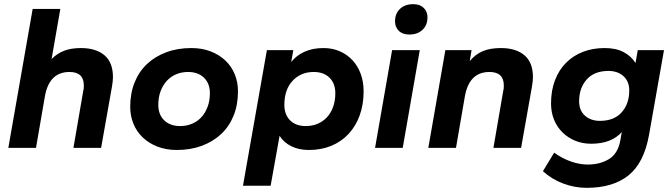

<svg xmlns="http://www.w3.org/2000/svg" viewBox="-20 -711 3232 923"><path d="M333 0 380 -273Q382 -280 382.5 -287.5Q383 -295 383 -300Q383 -365 314 -365Q217 -365 196 -249L153 0H20L137 -668H270L228 -427Q253 -453 287 -466.5Q321 -480 369 -480Q441 -480 482 -445.5Q523 -411 523 -340Q523 -321 518 -293L466 0Z M830 10Q779 10 737.5 -6Q696 -22 666.5 -50Q637 -78 621.5 -116Q606 -154 606 -198Q606 -262 627 -314.5Q648 -367 687 -403.5Q726 -440 780 -460Q834 -480 900 -480Q951 -480 992.5 -464Q1034 -448 1063.5 -420Q1093 -392 1108.5 -354Q1124 -316 1124 -272Q1124 -207 1103 -155Q1082 -103 1043 -66.5Q1004 -30 950 -10Q896 10 830 10ZM846 -105Q877 -105 903 -116Q929 -127 948 -147.5Q967 -168 978 -197.5Q989 -227 989 -263Q989 -310 960.5 -337.5Q932 -365 884 -365Q853 -365 827 -354Q801 -343 782 -322.5Q763 -302 752 -272.5Q741 -243 741 -207Q741 -160 769.5 -132.5Q798 -105 846 -105Z M1465 10Q1417 10 1380.5 -8Q1344 -26 1324 -58L1281 182H1148L1263 -470H1390L1380 -413Q1405 -445 1444.5 -462.5Q1484 -480 1535 -480Q1578 -480 1613.5 -464.5Q1649 -449 1674.5 -421.5Q1700 -394 1714 -356Q1728 -318 1728 -272Q1728 -208 1709 -156Q1690 -104 1655.5 -67Q1621 -30 1572.5 -10Q1524 10 1465 10ZM1450 -105Q1481 -105 1507 -116Q1533 -127 1552 -147.5Q1571 -168 1581.5 -197.5Q1592 -227 1592 -263Q1592 -310 1564 -337.5Q1536 -365 1488 -365Q1426 -365 1386.5 -322.5Q1347 -280 1347 -207Q1347 -160 1374.5 -132.5Q1402 -105 1450 -105Z M1783 0 1865 -470H1998L1916 0ZM1948 -545Q1915 -545 1897 -563Q1879 -581 1879 -608Q1879 -646 1903 -668.5Q1927 -691 1967 -691Q1999 -691 2017 -673Q2035 -655 2035 -628Q2035 -590 2011 -567.5Q1987 -545 1948 -545Z M2352 0 2399 -273Q2401 -280 2401.5 -287.5Q2402 -295 2402 -300Q2402 -365 2333 -365Q2236 -365 2215 -249L2172 0H2039L2121 -470H2247L2238 -417Q2264 -449 2299.5 -464.5Q2335 -480 2388 -480Q2460 -480 2501 -445.5Q2542 -411 2542 -340Q2542 -321 2537 -293L2485 0Z M2822 -20Q2780 -20 2745 -34.5Q2710 -49 2684 -74.5Q2658 -100 2643.5 -135.5Q2629 -171 2629 -213Q2629 -276 2648 -325.5Q2667 -375 2701.5 -409.5Q2736 -444 2783 -462Q2830 -480 2887 -480Q2941 -480 2978 -460.5Q3015 -441 3035 -408L3046 -470H3172L3100 -62Q3076 72 3001.5 132Q2927 192 2800 192Q2743 192 2688 171.5Q2633 151 2590 112L2644 23Q2683 51 2725 65.5Q2767 80 2805 80Q2865 80 2908 53.5Q2951 27 2962 -36L2969 -76Q2919 -20 2822 -20ZM2864 -130Q2932 -130 2968.5 -171Q3005 -212 3005 -276Q3005 -320 2977 -345Q2949 -370 2905 -370Q2837 -370 2800.5 -329Q2764 -288 2764 -224Q2764 -180 2792 -155Q2820 -130 2864 -130Z"/></svg>

Font: Celebes
Style: Bold Italic
Weight: 700
Italic angle: -10°
Designer: Anugrah Pasau
Foundry: Lafontype
Version: Version 1.000; ttfautohint (v1.8.4)